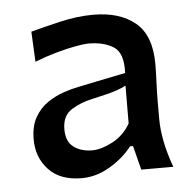

<svg xmlns="http://www.w3.org/2000/svg" viewBox="-39 -820 506 504"><g transform="rotate(-5 213.5 -568.5)"><path d="M157.2 -356.4Q100.6 -356.4 70.3 -388.7Q40 -420.9 40 -468.8Q40 -503.4 53.2 -526.6Q66.4 -549.8 86.9 -563.7Q107.4 -577.6 129.2 -585Q150.9 -592.3 168 -595.7L294.4 -621.6Q296.9 -673.8 271.5 -690.4Q246.1 -707 204.1 -707Q194.3 -707 171.4 -702.9Q148.4 -698.7 119.6 -690.7Q90.8 -682.6 62.5 -671.4L58.6 -751Q88.9 -759.3 135.3 -770.3Q181.6 -781.2 224.6 -781.2Q293.5 -781.2 334.5 -747.6Q375.5 -713.9 375.5 -638.2Q375.5 -619.1 374.3 -591.1Q373 -563 373 -537.6V-494.1Q373 -436.5 398.9 -365.2H314.5L298.3 -428.7H290.5Q268.1 -399.4 231.9 -377.9Q195.8 -356.4 157.2 -356.4ZM191.4 -426.8Q214.4 -426.8 244.4 -442.4Q274.4 -458 292 -488.8L292.5 -588.4Q282.7 -583 265.4 -577.1Q248 -571.3 201.7 -561Q171.9 -554.7 147.2 -539.3Q122.6 -523.9 122.6 -488.3Q122.6 -455.6 142.1 -441.2Q161.6 -426.8 191.4 -426.8Z"/></g></svg>

Font: Pinar DS4-Medium
Style: Regular
Weight: 500
Designer: Amin Abedi
Version: Version 2.000